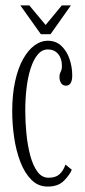

<svg xmlns="http://www.w3.org/2000/svg" viewBox="-20 -677 314 707"><path d="M155.5 10Q120.5 10 95.8 -14.8Q71 -39.5 55.2 -80.2Q39.5 -121 32.2 -170Q25 -219 25 -267Q25 -329.5 35.8 -378Q46.5 -426.5 65 -459.5Q83.5 -492.5 107 -509.8Q130.5 -527 155.5 -527Q186 -527 206 -508Q226 -489 236 -459.8Q246 -430.5 246 -399Q246 -381 240.2 -371.2Q234.5 -361.5 223 -361.5Q211.5 -361.5 205.2 -370.5Q199 -379.5 199 -393Q199 -402.5 201.2 -407.5Q203.5 -412.5 205.8 -418.2Q208 -424 208 -434.5Q208 -462 193.8 -478.5Q179.5 -495 156.5 -495Q134.5 -495 118.8 -476Q103 -457 92.8 -425Q82.5 -393 77.8 -352.8Q73 -312.5 73 -269.5Q73 -229 77.2 -185.5Q81.5 -142 91.2 -105Q101 -68 117.5 -45.2Q134 -22.5 159 -22.5Q185 -22.5 199.2 -35.5Q213.5 -48.5 221 -71L244.5 -52Q236.5 -33 215.5 -11.5Q194.5 10 155.5 10ZM130.5 -551 55 -657H88L148 -585L207.5 -657H241L166 -551Z"/></svg>

Font: Imbue Thin 10pt ExtraLight
Style: Regular
Weight: 250
Version: Version 1.102